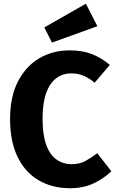

<svg xmlns="http://www.w3.org/2000/svg" viewBox="-20 -976 615 1013"><path d="M347.8 -710.3Q415.3 -710.3 465.6 -690.3Q515.9 -670.4 559.4 -633.6L479.4 -539.6Q451.7 -563.1 421.7 -575.9Q391.7 -588.8 356.3 -588.8Q311.8 -588.8 277.7 -564Q243.5 -539.2 224 -486.3Q204.6 -433.4 204.6 -348.1Q204.6 -265.3 223.7 -212.4Q242.7 -159.5 277.8 -134.6Q312.9 -109.7 358.5 -109.7Q400 -109.7 431.5 -127.1Q463 -144.5 493.2 -167.7L567.4 -72.5Q533.2 -37.9 477.8 -10.4Q422.3 17 349.8 17Q255 17 183.6 -25Q112.2 -66.9 72.7 -148.3Q33.2 -229.6 33.2 -348.1Q33.2 -464.5 74.4 -545.4Q115.6 -626.2 186.8 -668.3Q258 -710.3 347.8 -710.3ZM213.9 -831.4 433.2 -956.5 493.8 -837.7 254.1 -751.3Z"/></svg>

Font: Fira Sans Variable
Style: Regular
Weight: 400
Designer: Carrois Corporate & Edenspiekermann AG
Foundry: Carrois Corporate GbR & Edenspiekermann AG
Version: Version 4.202